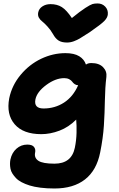

<svg xmlns="http://www.w3.org/2000/svg" viewBox="-20 -829 688 1106"><path d="M542 -809.1Q568.8 -809.1 586.2 -790.8Q603.5 -772.5 601.1 -746.1Q599.6 -727.5 581.1 -708.3Q562.5 -689 496.1 -643.1Q453.6 -615.7 439.2 -607.2Q424.8 -598.6 405.3 -591.3Q385.7 -584 366.2 -584Q335.4 -584 317.4 -595.5Q299.3 -606.9 285.2 -632.8Q271 -657.7 252.4 -677.5Q233.9 -697.3 222.2 -706.3Q210.4 -715.3 203.6 -728Q196.8 -740.7 200.2 -757.8Q204.6 -779.3 224.4 -792.2Q244.1 -805.2 271 -805.2Q309.1 -805.2 336.2 -788.1Q363.3 -771 394 -725.1Q441.9 -764.2 471.4 -783.2Q501 -802.2 512.9 -805.7Q524.9 -809.1 542 -809.1ZM293.9 256.8Q250 256.8 213.4 252.2Q176.8 247.6 150.9 239.5Q125 231.4 104.7 220.7Q84.5 210 72 196.8Q59.6 183.6 51.3 170.4Q43 157.2 40.3 142.6Q37.6 127.9 37.6 115.2Q37.6 102.5 40 89.8Q48.3 50.8 75 27.3Q101.6 3.9 137.2 3.9Q165.5 3.9 176 17.6Q186.5 31.2 182.1 50.8Q176.3 80.6 201.2 97.2Q226.1 113.8 293.9 113.8Q392.1 113.8 411.1 22Q419.9 -20.5 420.9 -64Q421.9 -107.4 418.9 -140.1Q376 -96.7 322.8 -76.4Q269.5 -56.2 217.8 -56.2Q113.8 -56.2 64.7 -113Q15.6 -169.9 33.2 -263.2Q48.8 -337.9 98.9 -397.9Q148.9 -458 217 -490.5Q285.2 -522.9 356.9 -522.9Q407.2 -522.9 436.3 -505.1Q465.3 -487.3 475.1 -457Q486.8 -465.8 505.9 -465.8Q550.8 -465.8 573.7 -442.1Q596.7 -418.5 592.8 -386.2Q585.4 -324.7 584.2 -251.2Q583 -177.7 578.4 -105.7Q573.7 -33.7 557.1 48.8Q536.6 152.3 469.7 204.6Q402.8 256.8 293.9 256.8ZM184.1 -256.8Q173.8 -204.1 231 -204.1Q295.9 -204.1 348.4 -237.8Q400.9 -271.5 430.2 -337.9Q418.5 -338.4 409.7 -344.7Q400.9 -351.1 395.8 -358.6Q390.6 -366.2 378.7 -372.6Q366.7 -378.9 350.1 -378.9Q299.8 -378.9 246.6 -339.6Q193.4 -300.3 184.1 -256.8Z"/></svg>

Font: Shantell Sans Normal
Style: Bold Italic
Weight: 700
Italic angle: -11.31°
Designer: Stephen Nixon, Anya Danilova, Shantell Martin
Foundry: Arrow Type
Version: Version 1.006;[559af2be0]